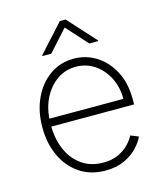

<svg xmlns="http://www.w3.org/2000/svg" viewBox="-113 -833 804 932"><g transform="rotate(-15 289.0 -367.5)"><path d="M302.6 11.4Q228.7 11.4 174 -25.2Q119.3 -61.8 89.5 -125.4Q59.7 -188.9 59.7 -270.2Q59.7 -351.9 89.7 -415.8Q119.7 -479.8 172.2 -516.7Q224.8 -553.6 292.3 -553.6Q353.3 -553.6 404.8 -521.5Q456.3 -489.3 487.6 -430.2Q518.8 -371.1 518.8 -290.1V-263.1H102.6Q103.7 -196 127.7 -143.1Q151.6 -90.2 196.2 -59.5Q240.8 -28.8 302.6 -28.8Q346.9 -28.8 378.7 -43.9Q410.5 -58.9 431.1 -80.6Q451.7 -102.3 461.6 -122.5L501.1 -106.5Q488.6 -79.2 462.5 -51.8Q436.4 -24.5 396.5 -6.6Q356.5 11.4 302.6 11.4ZM103.3 -302.6H475.5Q475.5 -361.9 451.3 -409.4Q427.2 -457 385.7 -485.1Q344.1 -513.1 292.3 -513.1Q240.4 -513.1 199.4 -485.3Q158.4 -457.4 133 -409.6Q107.6 -361.9 103.3 -302.6ZM194.2 -605.1 289.8 -710.9 385.3 -605.1H430V-608.7L304.3 -747.2H275.2L149.5 -608.7V-605.1Z"/></g></svg>

Font: Inter Extra Light BETA
Style: Regular
Weight: 200
Designer: Rasmus Andersson
Foundry: rsms
Version: Version 3.011;git-f93a4a705